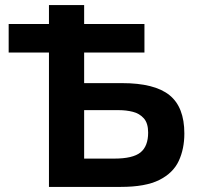

<svg xmlns="http://www.w3.org/2000/svg" viewBox="-20 -733 779 753"><path d="M172 0V-527H14V-639H172V-713H310V-639H546.5V-527H310V-407H458.5Q586 -407 644.5 -360Q703 -313 703 -209.5Q703 -149 681 -101.8Q659 -54.5 604.8 -27.2Q550.5 0 454 0ZM310 -111H428Q501 -111 531 -135.2Q561 -159.5 561 -213Q561 -250 544 -269Q527 -288 501 -294.5Q475 -301 447 -301H310Z"/></svg>

Font: Heraclito SemiBold
Style: Regular
Weight: 600
Designer: Kostas Bartsokas (font) & Cristiano Sobral (main changes)
Foundry: Kostas Bartsokas (font) & Cristiano Sobral (main changes)
Version: Version 1.00;July 8, 2020;FontCreator 13.0.0.2655 64-bit